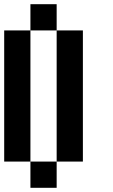

<svg xmlns="http://www.w3.org/2000/svg" viewBox="-20 -895 540 915"><path d="M0 -125V-750H125V-125ZM125 -125H250V0H125ZM125 -750V-875H250V-750ZM250 -125V-750H375V-125Z"/></svg>

Font: GalmuriMono7 Regular
Style: Regular
Weight: 400
Designer: Lee Minseo (quiple)
Version: Version 2.399;hotconv 1.1.1;makeotfexe 2.6.0 DEVELOPMENT